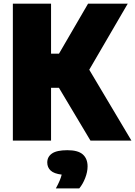

<svg xmlns="http://www.w3.org/2000/svg" viewBox="-20 -760 730 1038"><path d="M49.5 0V-740H256V-470H299L456 -740H670.5L462.5 -383L690.5 0H469L298.5 -285.5H256V0ZM282 258.5Q307 213 313.5 184Q272 179 253.8 162Q235.5 145 235.5 118.5Q235.5 87.5 261.2 69.8Q287 52 344.5 52Q402 52 427.8 75Q453.5 98 453.5 139.5Q453.5 169.5 440.5 202.8Q427.5 236 408.5 258.5Z"/></svg>

Font: Encode Sans SemiCondensed SemiCondensed Black
Style: Regular
Weight: 900
Width: 4
Designer: Multiple Designers
Foundry: Impallari Type
Version: Version 3.000; ttfautohint (v1.8.3) -l 8 -r 50 -G 200 -x 14 